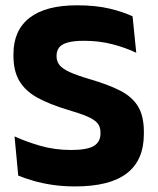

<svg xmlns="http://www.w3.org/2000/svg" viewBox="-20 -672 580 706"><path d="M256.5 13.5Q212 13.5 173.2 7.8Q134.5 2 102.8 -7.2Q71 -16.5 47 -26.5L33.5 -170.5Q73 -152 127 -136.2Q181 -120.5 241.5 -120.5Q300 -120.5 324.8 -135.2Q349.5 -150 349.5 -181.5V-185Q349.5 -206 338.2 -219.2Q327 -232.5 300.8 -243.8Q274.5 -255 230 -268Q163 -288 118.2 -312.5Q73.5 -337 51.5 -373.8Q29.5 -410.5 29.5 -467V-473.5Q29.5 -560.5 88.8 -606.5Q148 -652.5 263 -652.5Q332 -652.5 382.2 -640.5Q432.5 -628.5 467.5 -612L481 -478Q442.5 -496.5 393.8 -509.2Q345 -522 289.5 -522Q250.5 -522 228.2 -515.5Q206 -509 197 -496.8Q188 -484.5 188 -467V-465Q188 -447 198.2 -433.5Q208.5 -420 235.2 -407.5Q262 -395 311.5 -380.5Q378 -361 421.8 -338.8Q465.5 -316.5 487.2 -281.2Q509 -246 509 -187.5V-179.5Q509 -83 446.5 -34.8Q384 13.5 256.5 13.5Z"/></svg>

Font: Anek Odia Medium
Style: Bold
Weight: 700
Version: Version 1.003